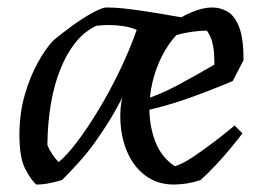

<svg xmlns="http://www.w3.org/2000/svg" viewBox="-20 -482 703 514"><path d="M77 12Q64 1 48 -29Q32 -59 32 -121Q32 -178 46 -227Q60 -276 81 -314Q102 -352 123 -374Q147 -394 175.5 -414.5Q204 -435 229 -448.5Q254 -462 265 -462Q287 -462 310.5 -459.5Q334 -457 370.5 -451.5Q407 -446 469 -435L317 -226L311 -228Q292 -190 272.5 -158.5Q253 -127 233.5 -100Q214 -73 192 -48.5Q170 -24 146 0Q133 4 114.5 8Q96 12 77 12ZM137 -48Q159 -66 187 -103Q215 -140 244.5 -189Q274 -238 300.5 -293Q327 -348 346 -402Q330 -409 310.5 -412Q291 -415 271 -415Q263 -415 254.5 -414.5Q246 -414 238 -413Q206 -398 182 -368Q158 -338 141.5 -296.5Q125 -255 116.5 -205.5Q108 -156 107 -102Q107 -100 107 -97.5Q107 -95 107 -93Q112 -81 120 -69Q128 -57 137 -48ZM445 12Q401 12 368.5 -12.5Q336 -37 319 -79Q302 -121 302 -173Q302 -210 314.5 -247Q327 -284 346.5 -318Q366 -352 385 -379Q406 -398 434 -417Q462 -436 492.5 -449Q523 -462 548 -462Q570 -462 589 -451Q608 -440 620 -410Q632 -380 632 -321L603 -265Q536 -237 477.5 -216.5Q419 -196 352 -182L350 -210Q405 -227 452 -252Q499 -277 554 -309Q554 -324 553 -339.5Q552 -355 548 -370Q544 -385 534 -400Q521 -400 507 -398.5Q493 -397 479.5 -394.5Q466 -392 452 -388Q430 -364 413.5 -331.5Q397 -299 388.5 -263Q380 -227 380 -191Q380 -144 396 -102.5Q412 -61 448 -37Q467 -42 497 -62Q527 -82 557.5 -105.5Q588 -129 608 -146L629 -125Q617 -109 598.5 -86.5Q580 -64 558.5 -41Q537 -18 517 0Q499 6 481 9Q463 12 445 12Z"/></svg>

Font: Labrada
Style: Italic
Weight: 400
Italic angle: -7°
Designer: Mercedes Jáuregui
Foundry: Omnibus-Type Team
Version: Version 1.000